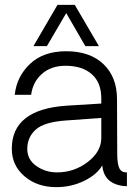

<svg xmlns="http://www.w3.org/2000/svg" viewBox="-20 -770 573 794"><path d="M253.9 -715.8 173.8 -579.1H118.2L217.8 -750H289.1L389.2 -579.1H333ZM464.8 -134.8Q464.8 -90.8 473.9 -73.5Q482.9 -56.2 504.9 -57.1V0Q489.7 0 477.1 -2.9Q409.2 -17.1 402.8 -85.9Q380.9 -47.9 327.9 -22Q274.9 3.9 212.9 3.9Q133.8 3.9 81.3 -41Q28.8 -85.9 28.8 -154.8Q28.8 -317.9 255.9 -333L398.9 -341.8V-362.8Q398.9 -428.7 359.4 -463.4Q319.8 -498 251 -498Q190.9 -498 153.1 -464.1Q115.2 -430.2 108.9 -377.9H41Q48.8 -453.1 104 -505.6Q159.2 -558.1 253.9 -558.1Q352.1 -558.1 408 -504.6Q463.9 -451.2 463.9 -359.9ZM398.9 -199.2V-282.2L255.9 -272Q164.1 -266.1 128.4 -234.6Q92.8 -203.1 92.8 -153.8Q92.8 -109.9 130.4 -83.5Q168 -57.1 215.8 -57.1Q286.6 -57.1 342.8 -100.1Q398.9 -143.1 398.9 -199.2Z"/></svg>

Font: Oakes Grotesk
Style: Light
Weight: 300
Designer: Samuel Oakes
Foundry: Samuel Oakes
Version: Version 1.0 | wf-rip DC20170320